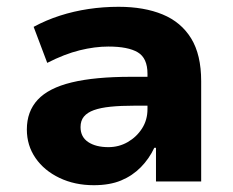

<svg xmlns="http://www.w3.org/2000/svg" viewBox="-20 -534 685 565"><path d="M256 11Q200 11 155 -10.5Q110 -32 84.5 -69Q59 -106 59 -153Q59 -206 91 -240.5Q123 -275 191 -291.5Q259 -308 366 -308H435V-223H375Q335 -223 305.5 -220Q276 -217 256.5 -210Q237 -203 227 -191Q217 -179 217 -160Q217 -131 239.5 -116Q262 -101 299 -101Q330 -101 356 -116Q382 -131 398 -156Q414 -181 414 -213V-317Q414 -363 385.5 -380Q357 -397 299 -397Q259 -397 214.5 -386Q170 -375 119 -349L79 -455Q116 -475 156.5 -488Q197 -501 240.5 -507.5Q284 -514 329 -514Q404 -514 458.5 -491.5Q513 -469 542.5 -421Q572 -373 572 -295V0H439V-99H434Q419 -67 394.5 -42Q370 -17 336.5 -3Q303 11 256 11Z"/></svg>

Font: Nunito Sans 7pt ExtraBold
Style: Regular
Weight: 800
Designer: Vernon Adams
Foundry: Vernon Adams
Version: Version 3.101;gftools[0.9.27]